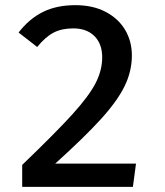

<svg xmlns="http://www.w3.org/2000/svg" viewBox="-20 -724 640 744"><path d="M491 -509Q491 -448 463 -390.5Q435 -333 372 -263.5Q309 -194 194 -90H507L495 0H66V-85Q196 -210 260 -280.5Q324 -351 350 -401Q376 -451 376 -502Q376 -554 346 -584Q316 -614 264 -614Q219 -614 187.5 -597.5Q156 -581 124 -542L52 -598Q93 -651 146 -677.5Q199 -704 272 -704Q340 -704 389.5 -678Q439 -652 465 -608Q491 -564 491 -509Z"/></svg>

Font: Fira Mono Medium
Style: Regular
Weight: 500
Designer: Carrois Corporate & Edenspiekermann AG
Foundry: Carrois Corporate GbR & Edenspiekermann AG
Version: Version 3.206